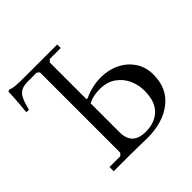

<svg xmlns="http://www.w3.org/2000/svg" viewBox="-172 -811 963 963"><g transform="rotate(-45 310.0 -329.0)"><path d="M120 -623Q90 -623 72.5 -613.5Q55 -604 44.5 -582.5Q34 -561 23 -518L5 -520Q13 -588 15 -656L26 -660Q39 -654 59 -652Q79 -650 125 -650H355V-625H277L265 -612V-352H274Q298 -364 330 -371.5Q362 -379 392 -379Q447 -379 492 -357Q537 -335 563.5 -295Q590 -255 590 -202Q590 -105 522 -51.5Q454 2 343 2Q316 2 302 1L227 0H106V-30H183L195 -43V-612L183 -623ZM265 -117Q265 -26 360 -26Q424 -26 462.5 -63Q501 -100 501 -177Q501 -219 483.5 -256.5Q466 -294 432 -317.5Q398 -341 350 -341Q323 -341 304.5 -337Q286 -333 265 -323Z"/></g></svg>

Font: EB Squaramond
Style: Regular
Weight: 400
Designer: Jake Brussel Faria
Foundry: Jake Brussel Faria
Version: Version 0.002